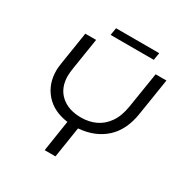

<svg xmlns="http://www.w3.org/2000/svg" viewBox="-185 -963 1065 1109"><g transform="rotate(30 348.0 -408.0)"><path d="M266 0 298 -207Q201 -220 147.5 -281.5Q94 -343 94 -432Q94 -446 96 -461.5Q98 -477 100 -490L133 -700H205L172 -491Q170 -479 168.5 -464.5Q167 -450 167 -439Q167 -359 217.5 -313.5Q268 -268 353 -268Q405 -268 448.5 -288Q492 -308 522.5 -351Q553 -394 564 -462L602 -700H674L635 -453Q617 -339 548 -276.5Q479 -214 370 -205L338 0ZM263 -767 271 -816H559L551 -767Z"/></g></svg>

Font: MuseoModerno Thin Light
Style: Italic
Weight: 300
Italic angle: -9°
Version: Version 1.003